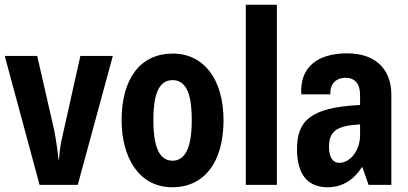

<svg xmlns="http://www.w3.org/2000/svg" viewBox="-20 -780 1723 810"><path d="M147 0H308L456 -544H319L242 -199C234 -168 230 -126 229 -106H227C225 -131 215 -200 209 -229L137 -544H0Z M707 10C841 10 923 -95 923 -273C923 -445 840 -554 709 -554C573 -554 493 -449 493 -273C493 -117 565 10 707 10ZM708 -102C643 -102 627 -182 627 -273C627 -363 642 -442 708 -442C774 -442 789 -364 789 -273C789 -159 762 -102 708 -102Z M1017 0H1148V-760H1017Z M1362 10C1419 10 1469 -16 1506 -74H1509L1535 0H1631V-381C1631 -487 1565 -555 1445 -555C1321 -555 1244 -498 1251 -382H1374C1371 -429 1401 -452 1438 -452C1477 -452 1499 -426 1499 -381V-337C1285 -327 1233 -267 1233 -150C1233 -43 1279 10 1362 10ZM1411 -93C1387 -93 1368 -113 1368 -159C1368 -223 1395 -250 1499 -255V-209C1499 -146 1458 -93 1411 -93Z"/></svg>

Font: Kathrein 77 Bold Condensed
Style: Regular
Weight: 700
Width: 3
Designer: Lazydogs Typefoundry, based on Open Sans by Ascender Corporation
Foundry: Lazydogs Typefoundry
Version: Version 1.003;PS 001.003;hotconv 1.0.88;makeotf.lib2.5.64775